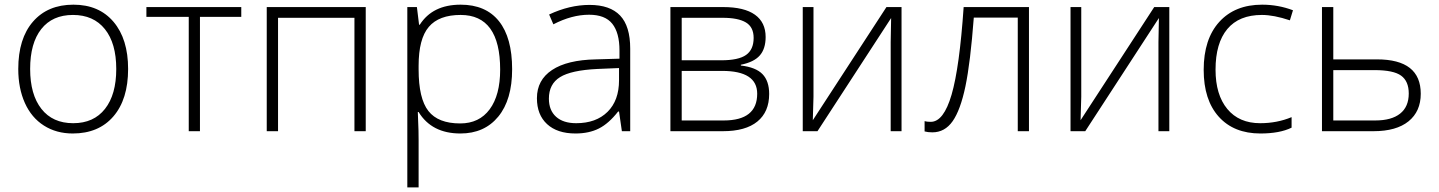

<svg xmlns="http://www.w3.org/2000/svg" viewBox="-20 -561 6153 821"><path d="M527.8 -266.1Q527.8 -136.2 464.8 -63.2Q401.9 9.8 291 9.8Q221.2 9.8 168 -23.9Q114.7 -57.6 86.4 -120.6Q58.1 -183.6 58.1 -266.1Q58.1 -396 121.1 -468.5Q184.1 -541 293.9 -541Q403.3 -541 465.6 -467.5Q527.8 -394 527.8 -266.1ZM108.9 -266.1Q108.9 -156.7 157 -95.5Q205.1 -34.2 293 -34.2Q380.9 -34.2 429 -95.5Q477.1 -156.7 477.1 -266.1Q477.1 -376 428.5 -436.5Q379.9 -497.1 292 -497.1Q204.1 -497.1 156.5 -436.8Q108.9 -376.5 108.9 -266.1Z M1011.7 -488.8H835V0H787.1V-488.8H606V-530.8H1011.7Z M1168.9 0H1120.6V-530.8H1543.9V0H1495.6V-484.9H1168.9Z M1948.7 9.8Q1826.2 9.8 1770 -82H1766.6L1768.1 -41Q1770 -4.9 1770 38.1V240.2H1721.7V-530.8H1762.7L1772 -455.1H1774.9Q1829.6 -541 1949.7 -541Q2057.1 -541 2113.5 -470.5Q2169.9 -399.9 2169.9 -265.1Q2169.9 -134.3 2110.6 -62.3Q2051.3 9.8 1948.7 9.8ZM1947.8 -33.2Q2029.3 -33.2 2074 -93.8Q2118.7 -154.3 2118.7 -263.2Q2118.7 -497.1 1949.7 -497.1Q1856.9 -497.1 1813.5 -446Q1770 -395 1770 -279.8V-264.2Q1770 -139.6 1811.8 -86.4Q1853.5 -33.2 1947.8 -33.2Z M2639.2 0 2627 -84H2623Q2583 -32.7 2540.8 -11.5Q2498.5 9.8 2440.9 9.8Q2362.8 9.8 2319.3 -30.3Q2275.9 -70.3 2275.9 -141.1Q2275.9 -218.8 2340.6 -261.7Q2405.3 -304.7 2527.8 -307.1L2628.9 -310.1V-345.2Q2628.9 -420.9 2598.1 -459.5Q2567.4 -498 2499 -498Q2425.3 -498 2346.2 -457L2328.1 -499Q2415.5 -540 2501 -540Q2588.4 -540 2631.6 -494.6Q2674.8 -449.2 2674.8 -353V0ZM2443.8 -34.2Q2528.8 -34.2 2577.9 -82.8Q2627 -131.3 2627 -217.8V-270L2534.2 -266.1Q2422.4 -260.7 2374.8 -231.2Q2327.1 -201.7 2327.1 -139.2Q2327.1 -89.4 2357.7 -61.8Q2388.2 -34.2 2443.8 -34.2Z M3253.9 -402.8Q3253.9 -352.5 3229 -324Q3204.1 -295.4 3147.9 -284.2V-280.8Q3211.9 -273.4 3240.5 -243.9Q3269 -214.4 3269 -159.2Q3269 -82.5 3218.5 -41.3Q3168 0 3070.8 0H2846.7V-530.8H3071.8Q3162.6 -530.8 3208.3 -498Q3253.9 -465.3 3253.9 -402.8ZM3217.8 -160.2Q3217.8 -257.8 3067.9 -257.8H2895V-45.9H3074.7Q3217.8 -45.9 3217.8 -160.2ZM3202.6 -398.9Q3202.6 -445.3 3169.4 -465.1Q3136.2 -484.9 3069.8 -484.9H2895V-303.2H3064Q3138.2 -303.2 3170.4 -326.2Q3202.6 -349.1 3202.6 -398.9Z M3458.5 -530.8V-147L3455.6 -46.9L3770.5 -530.8H3835V0H3788.6V-381.3L3790.5 -483.9L3475.6 0H3412.6V-530.8Z M4379.9 0H4332V-485.8H4144Q4129.4 -293 4108.2 -191.7Q4086.9 -90.3 4053.5 -42.7Q4020 4.9 3966.8 4.9Q3947.8 4.9 3933.6 1V-43Q3942.9 -40 3960 -40Q4015.1 -40 4049.1 -156.5Q4083 -272.9 4100.6 -530.8H4379.9Z M4603.5 -530.8V-147L4600.6 -46.9L4915.5 -530.8H4980V0H4933.6V-381.3L4935.5 -483.9L4620.6 0H4557.6V-530.8Z M5369.6 9.8Q5255.9 9.8 5191.4 -62Q5127 -133.8 5127 -262.2Q5127 -394 5193.8 -467.5Q5260.7 -541 5377 -541Q5445.8 -541 5508.8 -517.1L5495.6 -474.1Q5426.8 -497.1 5376 -497.1Q5278.3 -497.1 5228 -436.8Q5177.7 -376.5 5177.7 -263.2Q5177.7 -155.8 5228 -95Q5278.3 -34.2 5368.7 -34.2Q5440.9 -34.2 5502.9 -60.1V-15.1Q5452.1 9.8 5369.6 9.8Z M5681.2 -307.1H5868.2Q6055.2 -307.1 6055.2 -160.2Q6055.2 -84.5 6002.9 -42.2Q5950.7 0 5853 0H5632.8V-530.8H5681.2ZM5681.2 -261.2V-45.9H5860.8Q5930.2 -45.9 5967 -75.2Q6003.9 -104.5 6003.9 -161.1Q6003.9 -213.9 5971.2 -237.5Q5938.5 -261.2 5857.9 -261.2Z"/></svg>

Font: Zoram GWebM Light
Style: Regular
Weight: 300
Foundry: Ascender Corporation
Version: Version 1.000